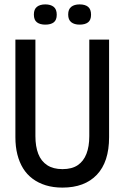

<svg xmlns="http://www.w3.org/2000/svg" viewBox="-20 -840 567 873"><path d="M264 13Q222 13 188 2.5Q154 -8 128 -27.5Q102 -47 85 -74.5Q68 -102 59 -137.5Q50 -173 50 -216V-660H141V-221Q141 -174 154 -140.5Q167 -107 194.5 -89Q222 -71 264 -71Q307 -71 333.5 -89Q360 -107 373 -140.5Q386 -174 386 -221V-660H476V-216Q476 -104 420.5 -45.5Q365 13 264 13ZM342 -728Q318 -728 304 -739Q290 -750 290 -774Q290 -798 304 -809Q318 -820 342 -820Q367 -820 380.5 -809Q394 -798 394 -773Q394 -749 380.5 -738.5Q367 -728 342 -728ZM186 -728Q162 -728 148 -738.5Q134 -749 134 -774Q134 -798 148 -809Q162 -820 186 -820Q210 -820 224 -809Q238 -798 238 -773Q238 -749 224.5 -738.5Q211 -728 186 -728Z"/></svg>

Font: Bricolage Grotesque 72pt SemiCondensed
Style: Regular
Weight: 400
Width: 4
Designer: Mathieu Triay
Foundry: Atelier Triay
Version: Version 1.001;gftools[0.9.33.dev8+g029e19f]